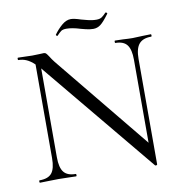

<svg xmlns="http://www.w3.org/2000/svg" viewBox="-86 -849 898 945"><g transform="rotate(-10 363.5 -377.0)"><path d="M704 -613Q662 -613 643 -590Q624 -567 624 -516V11Q624 14 619.5 15Q615 16 613 14L152 -543L144 -553V-109Q144 -57 162 -34.5Q180 -12 221 -12Q224 -12 224 -6Q224 0 221 0Q196 0 183 -1L133 -2L82 -1Q68 0 41 0Q38 0 38 -6Q38 -12 41 -12Q84 -12 102 -34.5Q120 -57 120 -109V-577Q99 -597 80 -605Q61 -613 41 -613Q38 -613 38 -619Q38 -625 41 -625L78 -624Q89 -623 111 -623Q133 -623 147 -624Q161 -625 169 -625Q176 -625 180 -621.5Q184 -618 192 -606Q203 -588 215 -573L601 -101V-516Q601 -567 583.5 -590Q566 -613 525 -613Q523 -613 523 -619Q523 -625 525 -625L564 -624Q594 -622 613 -622Q631 -622 663 -624L704 -625Q707 -625 707 -619Q707 -613 704 -613ZM503 -769H504Q507 -769 509.5 -766.5Q512 -764 511 -762Q484 -725 467.5 -712.5Q451 -700 431 -700Q413 -700 393.5 -705Q374 -710 370 -711Q329 -724 300 -724Q282 -724 273.5 -718Q265 -712 251 -697H250Q248 -697 245.5 -699.5Q243 -702 244 -704Q261 -728 283.5 -747.5Q306 -767 329 -767Q346 -767 379 -756Q384 -755 407.5 -748.5Q431 -742 454 -742Q471 -742 481 -749Q491 -756 503 -769Z"/></g></svg>

Font: Cormorant Garamond
Style: Regular
Weight: 400
Designer: Christian Thalmann (Catharsis Fonts)
Version: Version 3.000